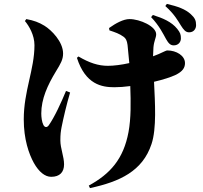

<svg xmlns="http://www.w3.org/2000/svg" viewBox="-20 -873 1040 986"><path d="M872 -640C895 -640 909 -656 909 -676C909 -695 906 -705 890 -725C861 -761 816 -780 765 -796L756 -785C798 -741 818 -699 833 -672C845 -651 855 -640 872 -640ZM243 35C287 35 309 11 309 -29C309 -68 290 -112 290 -151C290 -183 292 -197 296 -219C306 -269 322 -337 340 -398L319 -406C295 -348 260 -271 230 -229C221 -217 210 -218 203 -231C195 -246 192 -272 192 -290C192 -365 224 -435 267 -506C291 -545 304 -567 304 -598C304 -659 244 -719 208 -741C180 -758 154 -768 115 -775L108 -765C129 -740 157 -693 157 -641C157 -516 102 -406 102 -260C102 -158 128 -83 154 -36C180 10 211 35 243 35ZM951 -707C976 -707 987 -726 987 -744C987 -767 981 -781 960 -800C932 -826 893 -840 837 -853L829 -842C877 -799 895 -764 909 -742C923 -720 933 -707 951 -707ZM567 -425C592 -425 620 -427 649 -431C652 -346 653 -266 640 -195C614 -56 546 20 436 80L442 93C595 60 712 6 758 -133C785 -213 776 -346 771 -453C818 -464 858 -477 881 -488C919 -506 930 -526 930 -549C930 -587 886 -614 839 -614C834 -614 825 -609 794 -595L766 -584L768 -630C771 -664 782 -679 782 -697C782 -738 698 -775 645 -775C614 -775 575 -754 540 -729L542 -717C572 -707 593 -700 615 -684C626 -676 632 -665 635 -642C638 -616 641 -583 644 -549C604 -540 564 -535 534 -535C485 -535 439 -550 383 -583L375 -576C419 -439 503 -425 567 -425Z"/></svg>

Font: GenKiMin2 TW H
Style: Regular
Weight: 900
Version: Version 2.100;PS 2.1;hotconv 16.6.51;makeotf.lib2.5.65220 DE